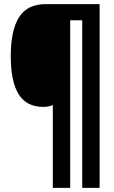

<svg xmlns="http://www.w3.org/2000/svg" viewBox="-20 -873 550 927"><path d="M461 34H377V-775H319V34H235V-366Q216 -357 188 -357Q108 -357 70 -418Q32 -479 32 -602Q32 -727 72 -790Q112 -853 200 -853H461Z"/></svg>

Font: Noto Sans Kannada UI ExtraCondensed Black
Style: Regular
Weight: 900
Width: 2
Designer: Jelle Bosma - Monotype Design Team
Foundry: Monotype Imaging Inc.
Version: Version 2.005; ttfautohint (v1.8.4.7-5d5b)